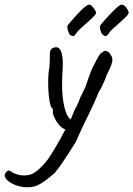

<svg xmlns="http://www.w3.org/2000/svg" viewBox="-68 -590 565 813"><path d="M408 -336Q408 -318 384 -273Q376 -250 366.5 -230Q357 -210 352 -204L329 -151Q314 -118 292 -74Q265 -18 254 9L241 30Q191 110 164 142Q109 191 79 199Q66 203 48 203Q15 203 -14.5 188.5Q-44 174 -48 155Q-49 148 -43 140Q-37 132 -30 132Q-25 132 -22 136Q-14 142 1.5 147.5Q17 153 35 153Q42 153 54 151Q74 147 96 127Q118 107 136 83Q170 33 209 -42Q195 -46 182 -61.5Q169 -77 161.5 -94Q154 -111 156 -119V-130Q147 -130 141.5 -164Q136 -198 136 -243Q136 -260 138 -286Q142 -302 142.5 -325.5Q143 -349 143 -356V-360Q143 -372 145.5 -377Q148 -382 154 -386Q162 -390 170 -390Q198 -390 198 -316Q198 -305 196 -273Q195 -259 195 -231Q195 -179 204 -139Q213 -99 231 -84L237 -98Q248 -127 254 -135Q268 -164 270 -172Q272 -179 281 -195L294 -222Q296 -228 307 -260.5Q318 -293 329 -313Q333 -321 341 -336.5Q349 -352 354 -359Q359 -366 365 -368Q373 -375 378 -375Q382 -375 392 -369Q408 -353 408 -336ZM217 -479Q219 -486 255 -525Q291 -564 304 -569Q312 -573 320 -565.5Q328 -558 338 -541Q342 -534 330.5 -522Q319 -510 294 -488Q266 -464 259 -455Q248 -437 241 -437Q237 -437 229 -442Q223 -448 219.5 -461.5Q216 -475 217 -479ZM355 -479Q357 -486 393.5 -525Q430 -564 442 -569Q451 -573 460 -565Q469 -557 476 -541Q480 -534 468.5 -522Q457 -510 432 -488Q404 -464 397 -455Q386 -437 379 -437Q375 -437 368 -442Q361 -448 357.5 -461.5Q354 -475 355 -479Z"/></svg>

Font: Caveat
Style: Regular
Weight: 400
Designer: Pablo Impallari
Foundry: Pablo Impallari
Version: Version 1.500; ttfautohint (v1.6)